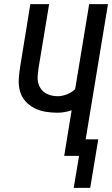

<svg xmlns="http://www.w3.org/2000/svg" viewBox="-20 -755 543 930"><path d="M337 155 363 0H291L327 -221Q310 -215 292.5 -212Q275 -209 258 -209Q228 -209 199 -214Q170 -219 145 -232Q120 -245 101.5 -266.5Q83 -288 76 -316Q69 -344 71 -374Q73 -404 78 -434L127 -735H218L166 -421Q164 -405 162.5 -388Q161 -371 164.5 -355.5Q168 -340 176.5 -327Q185 -314 198 -305.5Q211 -297 226.5 -293Q242 -289 259 -289Q281 -289 304 -298Q327 -307 344 -323L412 -735H503L395 -80H456L417 155Z"/></svg>

Font: Iosevka Medium Oblique
Style: Regular
Weight: 500
Italic angle: -9°
Monospace: yes
Designer: Belleve Invis
Foundry: Belleve Invis
Version: Version 32.5.0; ttfautohint (v1.8.4)